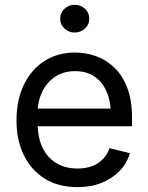

<svg xmlns="http://www.w3.org/2000/svg" viewBox="-20 -769 618 801"><path d="M303.2 11.7Q224.1 11.7 167.2 -23.4Q110.4 -58.6 79.6 -121.3Q48.8 -184.1 48.8 -267.1Q48.8 -350.6 79.1 -414.3Q109.4 -478 164.6 -513.9Q219.7 -549.8 293.5 -549.8Q337.9 -549.8 380.1 -534.9Q422.4 -520 456.5 -487.5Q490.7 -455.1 510.7 -403.1Q530.8 -351.1 530.8 -277.3V-242.2H106.9V-315.9H483.4L442.9 -289.1Q442.9 -342.8 425.8 -384Q408.7 -425.3 375.5 -448.7Q342.3 -472.2 293.5 -472.2Q244.1 -472.2 209.2 -448.2Q174.3 -424.3 155.8 -385.5Q137.2 -346.7 137.2 -301.8V-253.9Q137.2 -193.8 158 -151.9Q178.7 -109.9 216.1 -87.9Q253.4 -65.9 303.7 -65.9Q336.4 -65.9 362.8 -75.4Q389.2 -85 408.2 -104Q427.2 -123 437 -150.9L522 -129.9Q509.8 -87.9 479.2 -56.2Q448.7 -24.4 404.1 -6.3Q359.4 11.7 303.2 11.7ZM291.5 -633.3Q266.6 -633.3 248.8 -650.1Q231 -667 231 -690.9Q231 -715.3 248.8 -732.2Q266.6 -749 291.5 -749Q316.9 -749 334.7 -732.2Q352.5 -715.3 352.5 -690.9Q352.5 -667 334.7 -650.1Q316.9 -633.3 291.5 -633.3Z"/></svg>

Font: Inter 16pt
Style: Regular
Weight: 400
Version: Version 4.001;git-66647c0bb